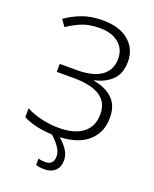

<svg xmlns="http://www.w3.org/2000/svg" viewBox="-170 -818 904 1130"><g transform="rotate(20 282.5 -253.0)"><path d="M292 123Q292 94 272 65.5Q252 37 222 10Q170 8 123.5 -2.5Q77 -13 40 -32V-88Q82 -65 137.5 -52.5Q193 -40 245 -40Q344 -40 396.5 -81.5Q449 -123 449 -199Q449 -275 392.5 -310.5Q336 -346 228 -346H123V-396H230Q333 -396 384.5 -434Q436 -472 436 -541Q436 -604 391.5 -639.5Q347 -675 275 -675Q208 -675 163 -656.5Q118 -638 75 -609L46 -650Q89 -681 145 -702.5Q201 -724 275 -724Q380 -724 438 -674.5Q496 -625 496 -546Q496 -471 454.5 -430Q413 -389 346 -375V-372Q425 -358 467.5 -315Q510 -272 509 -199Q510 -109 449 -52.5Q388 4 270 9Q302 36 321.5 65.5Q341 95 341 129Q341 172 316 195Q291 218 250 218Q234 218 220 216Q206 214 196 210V170Q214 176 241 176Q265 176 278.5 162.5Q292 149 292 123Z"/></g></svg>

Font: Noto Sans Light
Style: Regular
Weight: 300
Designer: Monotype Design Team
Foundry: Monotype Imaging Inc.
Version: Version 2.007